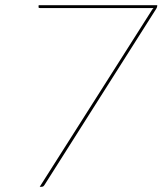

<svg xmlns="http://www.w3.org/2000/svg" viewBox="-20 -720 626 740"><path d="M586 -700V-697Q586 -694.5 584.8 -691.5Q583.5 -688.5 582 -686L152 -8Q149.5 -4 147 -2Q144.5 0 139 0H133L566 -682Q567 -684 568.8 -685.8Q570.5 -687.5 572 -689H134.5Q128.5 -689 128.5 -692.5L129 -700Z"/></svg>

Font: Lato Hairline
Style: Italic
Weight: 250
Italic angle: -7°
Designer: Lukasz Dziedzic
Foundry: Lukasz Dziedzic
Version: Version 1.104; Western+Polish opensource